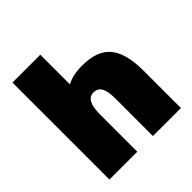

<svg xmlns="http://www.w3.org/2000/svg" viewBox="-187 -840 980 980"><g transform="rotate(-45 303.0 -350.0)"><path d="M50 0V-700H251V-486Q294 -510 363 -510Q470 -510 518 -453Q566 -396 566 -270V0H364V-270Q364 -323 350.5 -347.5Q337 -372 306 -372Q251 -372 251 -270V0Z"/></g></svg>

Font: Fivo Sans Black
Style: Regular
Weight: 900
Designer: Alexander Slobzheninov
Foundry: Alexander Slobzheninov
Version: 1.0